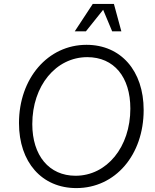

<svg xmlns="http://www.w3.org/2000/svg" viewBox="-20 -945 793 981"><path d="M370 16C569 16 714 -153 714 -383C714 -584 597 -716 422 -716C225 -716 77 -545 77 -316C77 -116 194 16 370 16ZM366 -47C231 -47 145 -150 145 -311C145 -507 266 -653 426 -653C562 -653 646 -552 646 -390C646 -194 526 -47 366 -47ZM362 -785H419L507 -895L553 -785H600L562 -925H454Z"/></svg>

Font: Uncut Sans Book Italic
Style: Regular
Weight: 350
Italic angle: -11°
Designer: Kasper Nordkvist
Foundry: UNCUT.wtf
Version: Version 1.304;Glyphs 3.2 (3246)